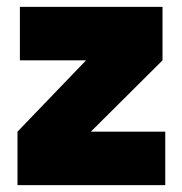

<svg xmlns="http://www.w3.org/2000/svg" viewBox="-20 -540 532 560"><path d="M245 -156 454 -364V-520H38V-364H231L31 -156V0H462V-156Z"/></svg>

Font: Arthouse Owned Black
Style: Regular
Weight: 900
Designer: Jeremy Tribby
Foundry: Tribby Type
Version: Version 1.000;PS 001.000;hotconv 1.0.88;makeotf.lib2.5.64775